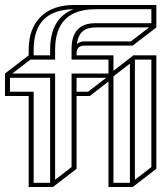

<svg xmlns="http://www.w3.org/2000/svg" viewBox="-20 -750 647 770"><path d="M267 -511V-554Q267 -657 363 -657H587V-713H363Q201 -713 201 -550V-511H102L29 -455H201V-29L267 -80V-455H415V-511ZM115 -550V-528H181V-550Q181 -677 275 -713Q115 -711 115 -550ZM363 -640Q329 -640 311 -624Q293 -608 288 -573Q299 -584 320 -584H505L578 -640ZM587 -80V-511H521V-29ZM435 -444V-17H501V-495ZM287 -382H333L406 -438H287ZM115 -382V-17H181V-438H20V-382ZM95 0V-365H0V-455L95 -528V-550Q95 -635 143 -682.5Q191 -730 277 -730H607V-640L512 -567H320Q303 -567 295 -559.5Q287 -552 287 -533V-528H435V-466L515 -528H607V-73L512 0H415V-423L340 -365H287V-73L192 0Z"/></svg>

Font: Imposible
Style: Regular
Weight: 400
Designer: Rodrigo Fuenzalida
Foundry: fragTYPE
Version: Version 1.000